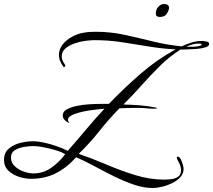

<svg xmlns="http://www.w3.org/2000/svg" viewBox="-29 -820 1067 961"><path d="M735 121Q690 121 640.5 104Q591 87 540.5 62Q490 37 442 11Q394 -15 352 -33Q306 19 251 47Q196 75 125 75Q97 75 66 65Q35 55 13 34Q-9 13 -9 -20Q-9 -56 15.5 -76.5Q40 -97 73.5 -105Q107 -113 135 -113Q161 -113 192.5 -106Q224 -99 255.5 -88Q287 -77 310 -65Q357 -118 401.5 -171.5Q446 -225 494 -276Q485 -275 464 -273Q443 -271 417 -267Q391 -263 366.5 -256.5Q342 -250 326.5 -241Q311 -232 311 -221Q311 -214 314 -211Q317 -208 317 -206L316 -205Q305 -209 295 -219Q285 -229 285 -242Q285 -261 304.5 -272Q324 -283 354 -289.5Q384 -296 416.5 -298Q449 -300 476 -300Q503 -300 516 -300Q591 -378 673 -449.5Q755 -521 850 -573Q782 -576 714.5 -587.5Q647 -599 580 -609Q513 -619 444 -619Q426 -619 398.5 -615.5Q371 -612 344 -602.5Q317 -593 298.5 -577.5Q280 -562 280 -538Q280 -522 289 -508Q298 -494 298 -492Q298 -486 291 -484L289 -485Q279 -498 272.5 -513.5Q266 -529 266 -545Q266 -575 285.5 -598.5Q305 -622 333.5 -637Q362 -652 388 -656Q404 -659 419.5 -660Q435 -661 451 -661Q525 -661 595.5 -645.5Q666 -630 737 -612.5Q808 -595 880 -588Q904 -599 929 -607Q954 -615 981 -615Q988 -615 1003 -612.5Q1018 -610 1018 -600Q1018 -589 999 -583Q980 -577 954 -575Q928 -573 905 -572.5Q882 -572 874 -572Q818 -536 771 -489.5Q724 -443 680 -393.5Q636 -344 589 -297Q629 -296 669 -293Q709 -290 749 -282Q750 -281 753 -280.5Q756 -280 756 -278Q756 -277 753.5 -276.5Q751 -276 749 -276H745Q723 -276 702 -278Q681 -280 660 -280Q637 -280 614.5 -279.5Q592 -279 569 -278Q515 -223 467.5 -163Q420 -103 365 -50Q432 -27 503.5 3.5Q575 34 648 56.5Q721 79 793 79Q810 79 829.5 76.5Q849 74 863 64Q877 54 877 32Q877 12 866.5 -6Q856 -24 856 -32Q856 -36 860 -36Q869 -36 875.5 -23.5Q882 -11 886 3.5Q890 18 890 25Q890 49 873.5 67Q857 85 832 97Q807 109 781 115Q755 121 735 121ZM904 -587Q908 -586 911.5 -586Q915 -586 919 -586H936Q940 -586 950.5 -587Q961 -588 970.5 -590.5Q980 -593 980 -598Q980 -601 974 -601.5Q968 -602 966 -602Q950 -602 934 -597.5Q918 -593 904 -587ZM138 48Q188 48 228.5 19Q269 -10 297 -48Q281 -59 250.5 -68Q220 -77 189 -83Q158 -89 138 -89Q121 -89 94 -85Q67 -81 46.5 -69Q26 -57 26 -31Q26 -6 45 12Q64 30 90.5 39Q117 48 138 48ZM772 -735Q765 -735 759 -737.5Q753 -740 752 -744Q751 -747 751 -753Q751 -773 764 -786.5Q777 -800 791 -800Q817 -800 817 -781Q817 -769 806 -752Q801 -743 791 -739Q781 -735 772 -735Z"/></svg>

Font: Beau Rivage
Style: Regular
Weight: 400
Designer: Robert E. Leuschke
Foundry: Robert E. Leuschke
Version: Version 1.010; ttfautohint (v1.8.3)